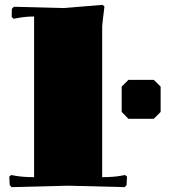

<svg xmlns="http://www.w3.org/2000/svg" viewBox="-20 -768 700 789"><path d="M480 -412.1 507.8 -439.9H611.8L640.1 -412.1V-308.1L611.8 -279.8H507.8L480 -308.1ZM120.1 -700.2Q85.4 -700.2 51.8 -693.8L36.1 -690.9L27.8 -698.2L28.8 -731.9L37.1 -740.2L240.2 -734.9L401.9 -748L409.2 -741.2Q399.9 -667 399.9 -660.2V-40Q446.8 -40 478 -45.9L494.1 -48.8L502 -42L500 -6.8L492.2 1L259.8 -4.9L27.8 1L20 -6.8L18.1 -42L25.9 -48.8L42 -45.9Q73.2 -40 120.1 -40Z"/></svg>

Font: Yokawerad
Style: Regular
Weight: 500
Designer: gluk
Foundry: gluk
Version: Version 0.79